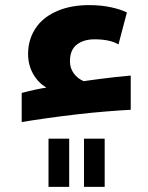

<svg xmlns="http://www.w3.org/2000/svg" viewBox="-20 -459 578 752"><path d="M65 -95Q122 -110 162 -116Q129 -135 109.5 -170Q90 -205 90 -248Q90 -311 127 -359Q156 -396 208 -417.5Q260 -439 329 -439Q376 -439 415 -430.5Q454 -422 477 -410L444 -285Q411 -305 350 -305Q308 -305 281 -284.5Q254 -264 254 -219Q254 -192 269 -171.5Q284 -151 308 -141L328 -144Q343 -146 372.5 -150Q402 -154 435 -157.5Q468 -161 492 -163V-29Q452 -27 396.5 -22.5Q341 -18 280.5 -11Q220 -4 163.5 4Q107 12 65 19ZM170 84H251V273H170ZM309 84H390V273H309Z"/></svg>

Font: Noto Kufi Arabic ExtraBold
Style: Regular
Weight: 800
Designer: Monotype Design Team, David Williams, Khaled Hosny
Foundry: Google LLC
Version: Version 2.109; ttfautohint (v1.8.4.7-5d5b)